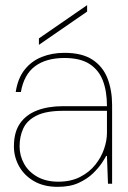

<svg xmlns="http://www.w3.org/2000/svg" viewBox="-20 -713 496 745"><path d="M204 12Q150 12 112 -10Q74 -32 54 -68Q34 -104 34 -145Q34 -200 57.5 -234Q81 -268 124 -284.5Q167 -301 225 -301H395Q395 -359 379 -400.5Q363 -442 327 -465Q291 -488 230 -488Q159 -488 116 -456Q73 -424 61 -356H41Q49 -409 75.5 -442.5Q102 -476 142 -492Q182 -508 230 -508Q299 -508 339.5 -481Q380 -454 397.5 -408Q415 -362 415 -305V0H399L395 -108H392Q388 -100 375.5 -81Q363 -62 341 -40.5Q319 -19 285.5 -3.5Q252 12 204 12ZM206 -8Q255 -8 291 -26.5Q327 -45 350 -74Q373 -103 384 -135.5Q395 -168 395 -197V-283H225Q159 -283 122 -264.5Q85 -246 70.5 -215Q56 -184 56 -145Q56 -109 73.5 -77.5Q91 -46 125 -27Q159 -8 206 -8ZM131 -539V-564L318 -693V-668Z"/></svg>

Font: DM Sans 36pt Thin
Style: Regular
Weight: 250
Designer: Colophon Foundry, Jonny Pinhorn
Foundry: Colophon Foundry
Version: Version 4.004;gftools[0.9.30]